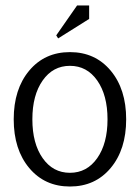

<svg xmlns="http://www.w3.org/2000/svg" viewBox="-20 -675 510 700"><path d="M192 -535 185 -546 261 -655H305V-606ZM135.5 -381.5Q98 -328 98 -240Q98 -152 135.5 -98.5Q173 -45 235 -45Q297 -45 334.5 -98.5Q372 -152 372 -240Q372 -328 334.5 -381.5Q297 -435 235 -435Q173 -435 135.5 -381.5ZM86.5 -62.5Q30 -130 30 -240Q30 -350 86.5 -417.5Q143 -485 235 -485Q327 -485 383.5 -417.5Q440 -350 440 -240Q440 -130 383.5 -62.5Q327 5 235 5Q143 5 86.5 -62.5Z"/></svg>

Font: Glametrix
Style: Regular
Weight: 500
Designer: gluk
Foundry: gluk
Version: Version 0.40